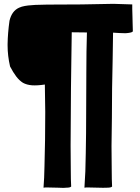

<svg xmlns="http://www.w3.org/2000/svg" viewBox="-20 -750 712 976"><path d="M218.8 -726.6Q200.2 -725.6 179.7 -725.6Q160.2 -725.6 140.6 -723.6Q123 -722.7 106.4 -719.7Q89.8 -716.8 77.1 -710.9Q40 -694.3 28.3 -644.5Q19.5 -582 18.6 -526.4Q18.6 -522.5 18.6 -518.6Q18.6 -466.8 31.2 -412.1Q46.9 -381.8 62.5 -361.3Q78.1 -340.8 96.7 -329.1Q116.2 -318.4 142.6 -316.4Q168.9 -314.5 208 -320.3Q209 -252.9 210 -180.7Q210 -108.4 209 -38.1Q208 32.2 206.1 94.7Q205.1 157.2 201.2 204.1Q208 202.1 228.5 203.1Q250 204.1 273.4 204.1Q289.1 205.1 302.7 205.1Q310.5 205.1 317.4 204.1Q336.9 204.1 341.8 198.2Q339.8 165 339.8 111.3Q338.9 56.6 338.9 -9.8Q338.9 -78.1 339.8 -153.3Q339.8 -228.5 340.8 -304.7Q341.8 -381.8 342.8 -454.1Q343.8 -526.4 344.7 -585.9Q371.1 -585.9 421.9 -585Q418.9 -491.2 418.9 -384.8Q418 -279.3 418 -173.8Q418 -69.3 416 29.3Q415 127 409.2 204.1Q416 202.1 436.5 203.1Q458 204.1 481.4 204.1Q504.9 205.1 525.4 204.1Q544.9 204.1 549.8 198.2Q547.9 166 547.9 112.3Q546.9 57.6 546.9 -7.8Q547.9 -75.2 548.8 -150.4Q548.8 -225.6 549.8 -301.8Q551.8 -378.9 552.7 -451.2Q553.7 -524.4 554.7 -584Q572.3 -583 588.9 -582Q605.5 -581.1 618.2 -581.1Q631.8 -582 641.6 -584Q652.3 -585.9 655.3 -590.8Q655.3 -606.4 654.3 -627Q654.3 -648.4 653.3 -668Q653.3 -689.5 652.3 -705.1Q652.3 -721.7 652.3 -727.5Q620.1 -728.5 556.6 -730.5Q516.6 -729.5 394.5 -727.5Q350.6 -727.5 218.8 -726.6Z"/></svg>

Font: Londrina Solid
Style: NNS
Weight: 400
Designer: Marcelo Magalhaes
Version: Version 1.002